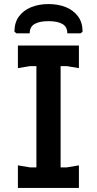

<svg xmlns="http://www.w3.org/2000/svg" viewBox="-20 -924 476 944"><path d="M159 0V-700H278V0ZM68 0V-111L128 -101H308L368 -111V0ZM68 -589V-700H368V-589L308 -599H128ZM218 -904Q267 -904 304.5 -888.5Q342 -873 364 -843Q386 -813 386 -768L376 -760H311Q311 -792 287 -806Q263 -820 218 -820Q174 -820 150 -806Q126 -792 126 -760H61L51 -768Q51 -813 73 -843Q95 -873 133 -888.5Q171 -904 218 -904Z"/></svg>

Font: AR One Sans SemiBold
Style: Regular
Weight: 600
Designer: Niteesh Yadav
Foundry: Niteesh Yadav
Version: Version 1.001;gftools[0.9.33]